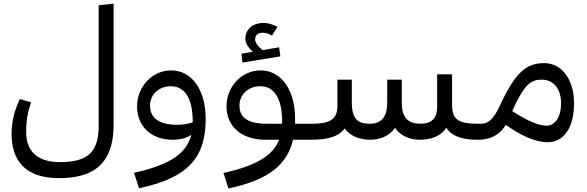

<svg xmlns="http://www.w3.org/2000/svg" viewBox="-20 -786 3304 1080"><path d="M45 -33C45 116 122 216 310 216C480 216 619 159 619 -85V-766L535 -756V-80C535 65 479 126 318 126C174 126 127 50 127 -46C127 -116 140 -169 155 -210L92 -229C68 -180 45 -114 45 -33Z M734 186 762 273C1048 213 1137 91 1137 -117C1137 -289 1053 -390 943 -390C835 -390 751 -297 751 -188C751 -81 825 0 950 0C991 0 1029 -8 1056 -28C1031 74 942 140 734 186ZM941 -301C1015 -301 1064 -239 1064 -103V-98C1039 -89 1005 -84 978 -84C871 -84 824 -125 824 -192C824 -254 873 -301 941 -301Z M1237 187 1265 274C1493 226 1596 139 1628 0H1731L1751 -46L1739 -90H1640V-116C1640 -289 1556 -390 1446 -390C1338 -390 1254 -297 1254 -188C1254 -81 1331 0 1474 0H1550C1516 87 1426 145 1237 187ZM1444 -301C1518 -301 1567 -239 1567 -102V-90H1481C1374 -90 1327 -125 1327 -192C1327 -254 1376 -301 1444 -301ZM1344 -434 1557 -469 1550 -520 1457 -504C1430 -526 1415 -547 1415 -565C1415 -581 1424 -602 1458 -602C1471 -602 1487 -599 1510 -586L1541 -635C1514 -649 1487 -657 1465 -657C1394 -657 1360 -616 1360 -567C1360 -545 1375 -519 1402 -495L1338 -484Z M1711 -46 1731 0C1819 0 1883 -15 1919 -64C1946 -23 2001 0 2061 0C2123 0 2172 -24 2202 -67C2231 -24 2282 0 2340 0C2408 0 2460 -21 2491 -67C2513 -28 2569 0 2660 0L2680 -47L2668 -90C2558 -90 2523 -114 2523 -195V-368H2439V-186C2439 -118 2405 -90 2346 -90C2279 -90 2240 -120 2240 -209V-338H2158V-208C2158 -124 2121 -90 2062 -90C2003 -90 1959 -106 1959 -209V-338H1878V-187C1878 -111 1826 -90 1740 -90Z M2660 0H2671C2711 0 2782 -10 2825 -84C2908 -24 2991 14 3060 14C3151 14 3209 -67 3209 -204C3209 -343 3137 -431 3041 -431C2938 -431 2877 -376 2792 -192C2754 -110 2724 -90 2685 -90H2668L2640 -45ZM2861 -161C2929 -313 2967 -338 3027 -338C3090 -338 3136 -291 3136 -204C3136 -129 3103 -79 3055 -79C3006 -79 2945 -108 2861 -161Z"/></svg>

Font: FiraGO Unicode
Style: Regular
Weight: 400
Designer: bBox Type
Foundry: bBox Type GmbH
Version: Version 1.001;PS 001.001;hotconv 1.0.88;makeotf.lib2.5.64775